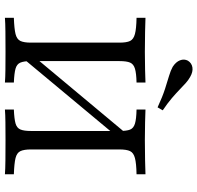

<svg xmlns="http://www.w3.org/2000/svg" viewBox="-31 -771 802 780"><g transform="rotate(90 370.0 -381.0)"><path d="M200 -53.2 199.2 -105.6 525.8 -496.8V-444.4ZM425 0V-36.3Q462.9 -37.9 481.5 -43.1Q500 -48.4 506 -62.9Q512.1 -77.4 512.1 -105.6V-465.3Q512.1 -494.4 506.5 -508.5Q500.8 -522.6 482.3 -528.2Q463.7 -533.9 425 -534.7V-571Q444.4 -570.2 476.6 -569.4Q508.9 -568.5 549.2 -568.5Q596 -568.5 631.5 -569.4Q666.9 -570.2 687.9 -571V-534.7Q643.5 -533.9 622.2 -528.2Q600.8 -522.6 594 -508.5Q587.1 -494.4 587.1 -465.3V-105.6Q587.1 -77.4 594 -62.9Q600.8 -48.4 622.2 -43.1Q643.5 -37.9 687.9 -36.3V0Q666.9 -1.6 631.5 -2Q596 -2.4 549.2 -2.4Q508.9 -2.4 476.6 -2Q444.4 -1.6 425 0ZM52.4 0V-36.3Q96.8 -37.9 118.1 -43.1Q139.5 -48.4 146.4 -62.9Q153.2 -77.4 153.2 -105.6V-465.3Q153.2 -494.4 146.4 -508.5Q139.5 -522.6 118.1 -528.2Q96.8 -533.9 52.4 -534.7V-571Q73.4 -570.2 108.9 -569.4Q144.4 -568.5 191.1 -568.5Q231.5 -568.5 263.7 -569.4Q296 -570.2 315.3 -571V-534.7Q277.4 -533.9 258.9 -528.2Q240.3 -522.6 234.3 -508.5Q228.2 -494.4 228.2 -465.3V-105.6Q228.2 -77.4 234.3 -62.9Q240.3 -48.4 258.9 -43.1Q277.4 -37.9 315.3 -36.3V0Q296 -1.6 263.7 -2Q231.5 -2.4 191.1 -2.4Q143.5 -2.4 108.5 -2Q73.4 -1.6 52.4 0ZM416.1 -620.2Q372.6 -640.3 341.1 -650.4Q309.7 -660.5 287.9 -666.9Q266.1 -673.4 251.6 -681.5Q231.5 -694.4 225 -711.3Q218.5 -728.2 226.6 -743.5Q236.3 -758.9 254 -761.7Q271.8 -764.5 292.7 -752.4Q305.6 -745.2 317.3 -734.7Q329 -724.2 343.5 -710.1Q358.1 -696 378.2 -678.6Q398.4 -661.3 428.2 -641.1Z"/></g></svg>

Font: Playfair 9pt Light
Style: Regular
Weight: 300
Designer: Claus Eggers Sørensen
Foundry: Claus Eggers Sørensen
Version: Version 2.001;gftools[0.9.30]